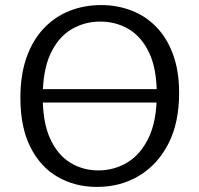

<svg xmlns="http://www.w3.org/2000/svg" viewBox="-20 -727 785 756"><path d="M108.3 -376H640V-323.3H108.3ZM361.7 9Q275.7 9 207.5 -30.2Q139.3 -69.3 99.8 -147.5Q60.3 -225.7 60.3 -342Q60.3 -433.3 84.8 -501.8Q109.3 -570.3 153 -616Q196.7 -661.7 254.2 -684.3Q311.7 -707 378 -707Q442.3 -707 498.2 -685.3Q554 -663.7 595.8 -620.5Q637.7 -577.3 661.5 -512.3Q685.3 -447.3 685.3 -360.7Q685.3 -243.3 642.8 -160.8Q600.3 -78.3 527.3 -34.7Q454.3 9 361.7 9ZM367.3 -56Q429.3 -56 481.5 -87.3Q533.7 -118.7 565.5 -185Q597.3 -251.3 597.3 -356Q597.3 -455.7 567.5 -518.8Q537.7 -582 487.3 -612Q437 -642 374.3 -642Q313 -642 261.3 -611.5Q209.7 -581 179 -515.7Q148.3 -450.3 148.3 -345Q148.3 -244.7 177.5 -181Q206.7 -117.3 256.3 -86.7Q306 -56 367.3 -56Z"/></svg>

Font: Bitter Thin
Style: Regular
Weight: 100
Designer: Sol Matas, and Bitter project Authors
Foundry: Sol Matas
Version: Version 2.002